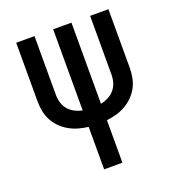

<svg xmlns="http://www.w3.org/2000/svg" viewBox="-133 -841 866 947"><g transform="rotate(-20 300.0 -367.5)"><path d="M252 0V-223Q226 -226 201 -233Q176 -240 153 -253Q130 -266 111.5 -284.5Q93 -303 80.5 -326Q68 -349 63 -375Q58 -401 58 -427V-735H154V-427Q154 -406 160 -385.5Q166 -365 179.5 -349Q193 -333 212.5 -323Q232 -313 252 -309V-735H348V-309Q368 -313 387.5 -323Q407 -333 420.5 -349Q434 -365 440 -385.5Q446 -406 446 -427V-735H542V-427Q542 -401 537 -375Q532 -349 519.5 -326Q507 -303 488.5 -284.5Q470 -266 447 -253Q424 -240 399 -233Q374 -226 348 -223V0Z"/></g></svg>

Font: Iosevka Fixed Curly Md Ex
Style: Regular
Weight: 500
Width: 7
Monospace: yes
Designer: Belleve Invis
Foundry: Belleve Invis
Version: Version 30.1.2